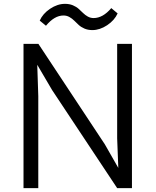

<svg xmlns="http://www.w3.org/2000/svg" viewBox="-20 -969 801 989"><path d="M216.8 -836.4 184.6 -862.8Q200.2 -898.4 238 -923.8Q275.9 -949.2 314.9 -949.2Q337.4 -949.2 355.5 -941.7Q373.5 -934.1 385.3 -923.3Q397 -912.6 408 -901.9Q418.9 -891.1 432.6 -883.5Q446.3 -876 462.4 -876Q509.8 -876 553.2 -927.2L585.9 -899.9Q569.8 -864.3 532 -839.1Q494.1 -814 455.6 -814Q433.1 -814 415 -821.8Q397 -829.6 385.3 -840.6Q373.5 -851.6 362.5 -862.5Q351.6 -873.5 337.6 -881.3Q323.7 -889.2 307.1 -889.2Q260.3 -889.2 216.8 -836.4ZM101.1 0V-743.2H177.7L520 -225.6L589.4 -104L583.5 -256.8V-743.2H659.7V0H583.5L248.5 -504.9L171.9 -635.3L177.2 -473.6V0Z"/></svg>

Font: HaufeMerriweatherSansLt
Style: Regular
Weight: 300
Designer: Eben Sorkin
Foundry: Eben Sorkin
Version: Version 1.56